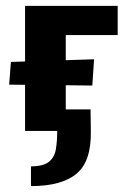

<svg xmlns="http://www.w3.org/2000/svg" viewBox="-20 -444 443 651"><path d="M65 0V-424H203V0ZM293 -154 11 -157 17 -234 299 -243ZM141 -325V-424H379V-325ZM85 187V120Q127 120 146 104.5Q165 89 169.5 61.5Q174 34 174 0H123V-73H287L288 0Q290 103 239.5 145Q189 187 85 187Z"/></svg>

Font: Ysabeau Office ExtraBold
Style: Regular
Weight: 800
Designer: Christian Thalmann (Catharsis Fonts)
Version: Version 2.001;gftools[0.9.30]; featfreeze: tnum,lnum,ss02